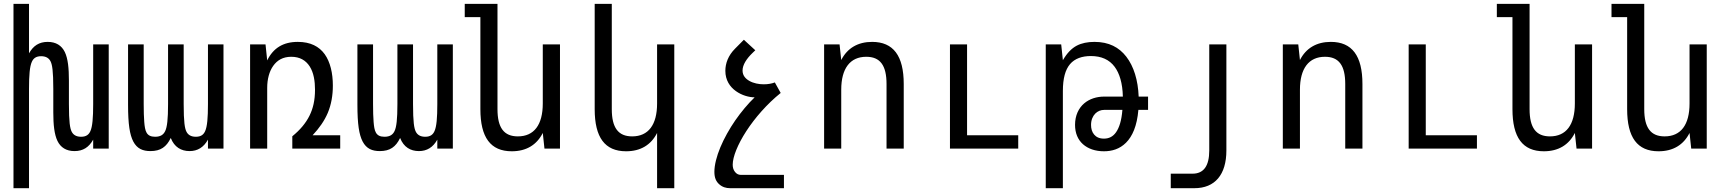

<svg xmlns="http://www.w3.org/2000/svg" viewBox="-20 -780 9071 1008"><path d="M50.8 208H132.3V-313C132.3 -385.7 136.2 -431.2 147 -455.1C154.8 -472.7 168 -484.9 195.8 -484.9C221.7 -484.9 237.3 -474.6 245.6 -457.5C253.9 -440.9 259.8 -408.7 259.8 -313V-189.9C259.8 -125.5 265.1 -74.7 281.7 -40C298.3 -5.9 327.6 13.2 371.1 13.2C416 13.2 446.8 -6.8 469.2 -46.9V0H550.8V-546.9H469.2V-233.9C469.2 -161.1 465.3 -115.7 454.6 -91.8C446.8 -74.2 433.6 -62 405.8 -62C379.9 -62 364.3 -72.3 356 -89.4C347.7 -106 341.8 -138.2 341.8 -233.9V-356.9C341.8 -421.4 336.9 -472.2 320.3 -506.8C303.7 -541 273.9 -560.1 230.5 -560.1C185.5 -560.1 154.8 -540 132.3 -500V-759.8H50.8Z M770 13.2C823.2 13.2 854 -8.8 876.5 -55.7C895 -7.8 931.2 13.2 975.1 13.2C1017.1 13.2 1049.3 -6.3 1071.8 -46.9V0H1153.3V-546.9H1071.8V-233.9C1071.8 -161.1 1067.9 -115.7 1057.1 -91.8C1049.3 -74.2 1036.1 -62 1008.3 -62C982.4 -62 966.8 -72.3 958.5 -89.4C950.2 -106 944.3 -138.2 944.3 -233.9V-546.9H862.3V-233.9C862.3 -153.8 857.4 -112.8 847.2 -91.8C838.4 -73.2 823.2 -62 794.4 -62C747.6 -62 741.2 -92.3 737.3 -140.1C735.4 -164.1 734.4 -195.3 734.4 -233.9V-546.9H652.3V-230C652.3 -127.9 661.1 -72.8 679.7 -37.1C699.7 1 730 13.2 770 13.2Z M1293 0H1382.8V-318.8C1382.8 -364.3 1393.6 -405.3 1414.6 -434.6C1435.5 -463.9 1465.3 -481.9 1509.3 -481.9C1553.7 -481.9 1585.4 -463.4 1606 -431.2C1627.4 -397.5 1633.8 -353 1633.8 -309.1C1633.8 -252.9 1623.5 -210.4 1605 -172.9C1585.4 -133.3 1555.7 -98.1 1514.6 -64.5V0H1766.1V-69.8H1621.1C1656.2 -107.4 1683.1 -145.5 1700.7 -187C1719.2 -231 1727.5 -279.3 1727.5 -330.6C1727.5 -396 1713.9 -454.6 1684.6 -495.6C1655.3 -536.1 1609.9 -560.1 1543.5 -560.1C1466.8 -560.1 1414.6 -527.8 1382.8 -462.9L1374 -546.9H1293Z M1974.1 13.2C2027.3 13.2 2058.1 -8.8 2080.6 -55.7C2099.1 -7.8 2135.3 13.2 2179.2 13.2C2221.2 13.2 2253.4 -6.3 2275.9 -46.9V0H2357.4V-546.9H2275.9V-233.9C2275.9 -161.1 2272 -115.7 2261.2 -91.8C2253.4 -74.2 2240.2 -62 2212.4 -62C2186.5 -62 2170.9 -72.3 2162.6 -89.4C2154.3 -106 2148.4 -138.2 2148.4 -233.9V-546.9H2066.4V-233.9C2066.4 -153.8 2061.5 -112.8 2051.3 -91.8C2042.5 -73.2 2027.3 -62 1998.5 -62C1951.7 -62 1945.3 -92.3 1941.4 -140.1C1939.5 -164.1 1938.5 -195.3 1938.5 -233.9V-546.9H1856.4V-230C1856.4 -127.9 1865.2 -72.8 1883.8 -37.1C1903.8 1 1934.1 13.2 1974.1 13.2Z M2667 14.2C2742.7 14.2 2797.9 -19 2829.6 -82L2838.4 0H2919.9V-546.9H2829.6V-236.8C2829.6 -125 2784.2 -64 2698.7 -64C2626 -64 2591.8 -108.9 2591.8 -207V-759.8H2419.9V-689.9H2502V-207C2502 -58.6 2555.2 14.2 2667 14.2Z M3429.7 208H3520V-546.9H3429.7V-236.8C3429.7 -125 3384.3 -64 3298.8 -64C3226.1 -64 3191.9 -108.9 3191.9 -207V-759.8H3102.1V-207C3102.1 -58.6 3155.3 14.2 3267.1 14.2C3342.8 14.2 3397.9 -19 3429.7 -82Z M3813.5 208H4095.7V138.2H3869.6C3856 138.2 3845.7 131.8 3838.4 122.1C3830.1 111.3 3826.7 99.1 3826.7 84.5C3826.7 43.5 3853 -22 3897.9 -91.3C3942.9 -160.6 4005.9 -233.4 4078.6 -292L4047.9 -347.2C4032.7 -341.3 4012.2 -337.4 3989.7 -337.4C3963.9 -337.4 3936 -342.8 3914.6 -355C3894.5 -366.2 3878.4 -383.3 3878.4 -409.7C3878.4 -439.9 3899.9 -472.2 3930.2 -501.5L3945.3 -516.1L3885.3 -571.3L3838.9 -524.4C3803.2 -488.8 3788.1 -447.3 3788.1 -408.2C3788.1 -358.9 3812 -324.2 3843.3 -301.8C3874.5 -279.3 3912.6 -269 3941.9 -269C3907.7 -236.3 3870.6 -191.9 3839.8 -147.5C3810.1 -104.5 3781.2 -53.2 3761.7 -6.3C3742.2 40.5 3730.5 86.4 3730.5 122.1C3730.5 153.8 3739.7 172.9 3755.4 187C3772 202.1 3791.5 208 3813.5 208Z M4306.6 0H4396.5V-309.1C4396.5 -420.4 4442.9 -481.9 4527.8 -481.9C4601.1 -481.9 4634.3 -436.5 4634.3 -338.9V0H4724.6V-338.9C4724.6 -487.3 4669.9 -560.1 4558.6 -560.1C4483.9 -560.1 4428.2 -527.3 4396.5 -464.8L4387.7 -546.9H4306.6Z M4967.3 0H5325.7V-69.8H5057.1V-546.9H4967.3Z M5470.2 208H5560.1V-302.2C5560.1 -368.2 5572.8 -414.1 5597.7 -443.4C5622.6 -472.7 5661.1 -485.8 5707 -485.8C5761.7 -485.8 5803.7 -467.3 5832 -429.2C5857.4 -395 5873.5 -343.3 5875 -272.9H5776.9C5737.8 -272.9 5699.7 -261.2 5671.4 -236.8C5643.1 -212.4 5624 -174.3 5624 -124.5C5624 -81.1 5638.7 -46.9 5665.5 -22.9C5692.4 1 5730.5 14.2 5775.4 14.2C5817.9 14.2 5858.4 2.4 5891.6 -30.8C5924.8 -64 5949.2 -117.7 5956.5 -203.1H6007.3V-272.9H5958C5954.6 -358.9 5932.6 -431.2 5893.1 -482.4C5855 -531.7 5801.8 -560.1 5726.1 -560.1C5689.9 -560.1 5658.7 -553.7 5633.3 -540.5C5605.5 -525.9 5582 -501.5 5560.1 -463.9L5551.3 -546.9H5470.2ZM5775.4 -52.2C5750 -52.2 5734.4 -61.5 5724.1 -73.7C5712.9 -86.9 5708 -104.5 5708 -124C5708 -149.9 5716.8 -169.9 5730 -183.6C5743.2 -196.8 5759.8 -203.1 5776.9 -203.1H5872.6C5868.2 -147.5 5856.4 -110.4 5839.4 -85.9C5822.8 -62 5801.3 -52.2 5775.4 -52.2Z M6126.5 208H6250.5C6358.4 208 6418.5 137.2 6418.5 9.8V-546.9H6328.6V9.8C6328.6 91.3 6299.3 131.8 6240.7 131.8H6126.5Z M6714.8 0H6804.7V-309.1C6804.7 -420.4 6851.1 -481.9 6936 -481.9C7009.3 -481.9 7042.5 -436.5 7042.5 -338.9V0H7132.8V-338.9C7132.8 -487.3 7078.1 -560.1 6966.8 -560.1C6892.1 -560.1 6836.4 -527.3 6804.7 -464.8L6795.9 -546.9H6714.8Z M7375.5 0H7733.9V-69.8H7465.3V-546.9H7375.5Z M8085.4 14.2C8161.1 14.2 8216.3 -19 8248 -82L8256.8 0H8338.4V-546.9H8248V-236.8C8248 -125 8202.6 -64 8117.2 -64C8044.4 -64 8010.3 -108.9 8010.3 -207V-759.8H7838.4V-689.9H7920.4V-207C7920.4 -58.6 7973.6 14.2 8085.4 14.2Z M8687.5 14.2C8763.2 14.2 8818.4 -19 8850.1 -82L8858.9 0H8940.4V-546.9H8850.1V-236.8C8850.1 -125 8804.7 -64 8719.2 -64C8646.5 -64 8612.3 -108.9 8612.3 -207V-759.8H8440.4V-689.9H8522.5V-207C8522.5 -58.6 8575.7 14.2 8687.5 14.2Z"/></svg>

Font: Hack
Style: Regular
Weight: 400
Monospace: yes
Designer: Christopher Simpkins
Foundry: Christopher Simpkins
Version: Version 2.010